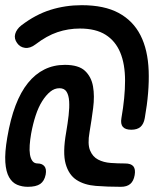

<svg xmlns="http://www.w3.org/2000/svg" viewBox="-26 -710 646 740"><path d="M480 -210Q457 -210 447.5 -221Q438 -232 442 -255Q456 -335 456 -399Q456 -463 437.5 -507.5Q419 -552 381 -576Q343 -600 282 -600Q237 -600 195.5 -586Q154 -572 111 -539Q90 -523 70.5 -525.5Q51 -528 40 -544Q34 -552 32 -561Q30 -570 32.5 -579Q35 -588 41 -596.5Q47 -605 56 -612Q111 -654 168.5 -672Q226 -690 289 -690Q376 -690 431.5 -660Q487 -630 515.5 -574Q544 -518 547 -437Q550 -356 532 -255Q528 -232 515.5 -221Q503 -210 480 -210ZM440 10Q388 10 343.5 6.5Q299 3 269 -16.5Q239 -36 227 -78.5Q215 -121 229 -200Q235 -235 238.5 -265.5Q242 -296 240.5 -319.5Q239 -343 230.5 -356.5Q222 -370 203 -370Q184 -370 167.5 -356.5Q151 -343 136.5 -320Q122 -297 111.5 -265Q101 -233 94 -195Q90 -172 88.5 -151Q87 -130 89.5 -114.5Q92 -99 99 -89.5Q106 -80 119 -80Q136 -80 145 -69.5Q154 -59 150 -37Q145 -12 129 -1Q113 10 81 10Q59 10 40 2Q21 -6 9 -27Q-3 -48 -5.5 -85Q-8 -122 2 -180Q14 -251 34 -303.5Q54 -356 82 -390.5Q110 -425 145.5 -442.5Q181 -460 224 -460Q277 -460 301.5 -437Q326 -414 332.5 -377Q339 -340 333 -293.5Q327 -247 319 -200Q311 -155 321 -130.5Q331 -106 352 -95Q373 -84 400.5 -82Q428 -80 456 -80Q479 -80 488 -69Q497 -58 493 -35Q489 -12 476 -1Q463 10 440 10Z"/></svg>

Font: Maple Mono
Style: Italic
Weight: 400
Italic angle: -10°
Monospace: yes
Designer: subframe7536
Version: Version 7.300